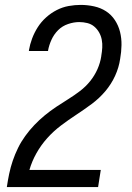

<svg xmlns="http://www.w3.org/2000/svg" viewBox="-20 -763 540 783"><path d="M8 0V-1Q12 -28 17.5 -54.5Q23 -81 32 -107.5Q41 -134 53.5 -159.5Q66 -185 83 -208.5Q100 -232 120 -253Q140 -274 162.5 -292.5Q185 -311 209 -327Q233 -343 258 -358.5Q283 -374 306.5 -392Q330 -410 348 -432.5Q366 -455 377.5 -481Q389 -507 393 -534V-535Q396 -552 397 -568.5Q398 -585 395 -601Q392 -617 384 -631Q376 -645 364 -655Q352 -665 336 -669Q320 -673 303 -673Q281 -673 257.5 -665Q234 -657 217 -640Q200 -623 190 -601Q180 -579 176 -557V-555H98V-558Q102 -582 111 -606Q120 -630 134 -652Q148 -674 168 -692Q188 -710 211.5 -722Q235 -734 260 -738.5Q285 -743 309 -743Q337 -743 364 -737Q391 -731 412.5 -717Q434 -703 448.5 -681Q463 -659 469.5 -633Q476 -607 475.5 -579Q475 -551 470 -523Q465 -488 449.5 -454Q434 -420 409.5 -391Q385 -362 354 -339Q323 -316 291 -295Q259 -274 228.5 -251Q198 -228 172.5 -199.5Q147 -171 128.5 -138Q110 -105 100 -70H391L380 0Z"/></svg>

Font: Iosevka Term Curly Oblique
Style: Regular
Weight: 400
Italic angle: -9°
Designer: Belleve Invis
Foundry: Belleve Invis
Version: Version 32.3.0